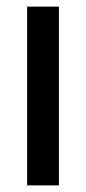

<svg xmlns="http://www.w3.org/2000/svg" viewBox="-20 -560 261 580"><path d="M158 0V-540H62V0Z"/></svg>

Font: Noto Sans Devanagari ExtraCondensed Medium
Style: Regular
Weight: 500
Width: 2
Designer: Jelle Bosma - Monotype Design Team
Foundry: Monotype Imaging Inc.
Version: Version 2.004